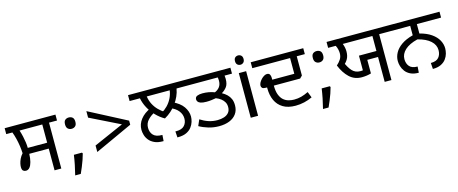

<svg xmlns="http://www.w3.org/2000/svg" viewBox="-53 -1423 5317 2228"><g transform="rotate(-15 2605.0 -309.0)"><path d="M426 0V-261H192Q190 -206 179.5 -165.5Q169 -125 150.5 -103Q132 -81 105 -81Q85 -81 71.5 -93Q58 -105 58 -139Q58 -154 63 -178.5Q68 -203 81.5 -232Q95 -261 119 -288Q117 -331 110.5 -376.5Q104 -422 93 -466.5Q82 -511 67 -551H-7V-622H603V-551H507V0ZM193 -332H426V-551H153Q166 -511 174.5 -472.5Q183 -434 188 -399Q193 -364 193 -332Z M786 -116 793 -105Q784 -70 770.5 -32Q757 6 741.5 44Q726 82 709 119H642Q657 60 669.5 -2Q682 -64 689 -116ZM743 -414Q717 -414 699 -430Q681 -446 681 -482Q681 -520 699 -535Q717 -550 743 -550Q769 -550 787 -535Q805 -520 805 -482Q805 -446 787 -430Q769 -414 743 -414Z M960 -155 1319 -313 960 -490V-568L1411 -333V-284L960 -77Z M1819 -250Q1764 -281 1718 -328.5Q1672 -376 1641 -433.5Q1610 -491 1599 -551H1475V-622H2163V-551H2039Q2031 -504 2011.5 -460.5Q1992 -417 1963.5 -378Q1935 -339 1898.5 -306.5Q1862 -274 1819 -250ZM1957 -551H1681Q1689 -498 1711.5 -455Q1734 -412 1767 -379Q1800 -346 1838 -322L1800 -323Q1839 -345 1871.5 -378Q1904 -411 1926.5 -454.5Q1949 -498 1957 -551ZM1521 -193Q1521 -261 1565 -317.5Q1609 -374 1688 -408L1728 -353Q1676 -329 1638.5 -289.5Q1601 -250 1601 -195Q1601 -141 1633 -107Q1665 -73 1736 -73H1741L1736 0H1730Q1668 0 1627.5 -19Q1587 -38 1563.5 -67.5Q1540 -97 1530.5 -130.5Q1521 -164 1521 -193ZM2117 -194Q2117 -165 2107 -131.5Q2097 -98 2074 -68Q2051 -38 2010.5 -19Q1970 0 1908 0H1902L1897 -73H1908Q1975 -73 2006 -106.5Q2037 -140 2037 -191Q2037 -241 2004.5 -283Q1972 -325 1903 -353L1946 -412Q2038 -370 2077.5 -312.5Q2117 -255 2117 -194Z M2406 0Q2339 0 2278.5 -18Q2218 -36 2169 -64L2201 -137Q2249 -106 2299 -89.5Q2349 -73 2404 -73Q2448 -73 2483.5 -84.5Q2519 -96 2540.5 -121.5Q2562 -147 2562 -189Q2562 -222 2548 -247Q2534 -272 2509 -291.5Q2484 -311 2450 -324Q2428 -320 2398 -316Q2368 -312 2337 -312Q2291 -312 2267 -320.5Q2243 -329 2234 -342Q2225 -355 2225 -369Q2225 -398 2250.5 -408.5Q2276 -419 2313 -419Q2353 -419 2388.5 -412.5Q2424 -406 2458 -393Q2493 -407 2515.5 -436Q2538 -465 2538 -512Q2538 -526 2535.5 -542.5Q2533 -559 2526 -578L2570 -551H2149V-622H2705V-551H2580L2611 -576Q2615 -560 2617 -542.5Q2619 -525 2619 -511Q2619 -449 2594.5 -416.5Q2570 -384 2533 -362Q2566 -344 2591 -320Q2616 -296 2630 -264Q2644 -232 2644 -188Q2644 -127 2613.5 -85Q2583 -43 2529.5 -21.5Q2476 0 2406 0Z M2871 -536V0H2783V-536ZM2828 -737Q2848 -737 2863.5 -723.5Q2879 -710 2879 -681Q2879 -653 2863.5 -639Q2848 -625 2828 -625Q2806 -625 2791 -639Q2776 -653 2776 -681Q2776 -710 2791 -723.5Q2806 -737 2828 -737Z M3324 0Q3233 0 3174 -35.5Q3115 -71 3086 -134Q3057 -197 3057 -280V-291H3039Q3011 -291 2999.5 -302Q2988 -313 2988 -329Q2988 -347 2998.5 -366.5Q3009 -386 3025.5 -403.5Q3042 -421 3060.5 -431.5Q3079 -442 3095 -442Q3119 -442 3128.5 -425.5Q3138 -409 3138 -387V-362H3403V-551H2949V-622H3580V-551H3483V-320L3454 -291H3138Q3138 -223 3155 -180Q3172 -137 3199 -114Q3226 -91 3259 -82Q3292 -73 3325 -73Q3372 -73 3412.5 -84Q3453 -95 3498 -117L3526 -46Q3480 -24 3428.5 -12Q3377 0 3324 0Z M3763 -116 3770 -105Q3761 -70 3747.5 -32Q3734 6 3718.5 44Q3703 82 3686 119H3619Q3634 60 3646.5 -2Q3659 -64 3666 -116ZM3720 -414Q3694 -414 3676 -430Q3658 -446 3658 -482Q3658 -520 3676 -535Q3694 -550 3720 -550Q3746 -550 3764 -535Q3782 -520 3782 -482Q3782 -446 3764 -430Q3746 -414 3720 -414Z M4392 0V-299H4263V-136Q4241 -129 4211.5 -124.5Q4182 -120 4151 -120Q4063 -120 4003 -176.5Q3943 -233 3905 -327Q3935 -353 3955 -384Q3975 -415 3975 -457Q3975 -479 3968.5 -505.5Q3962 -532 3951 -551H3860V-622H4570V-551H4473V0ZM4182 -371H4392V-551H4036Q4046 -526 4050.5 -502Q4055 -478 4055 -457Q4055 -403 4034.5 -367Q4014 -331 3982 -307L3986 -352Q4018 -273 4055.5 -233Q4093 -193 4151 -193Q4162 -193 4169 -193.5Q4176 -194 4182 -195Z M4802 0Q4743 0 4704 -19Q4665 -38 4642.5 -68Q4620 -98 4610.5 -131.5Q4601 -165 4601 -194Q4601 -245 4627 -292.5Q4653 -340 4707.5 -378Q4762 -416 4846 -438V-551H4555V-622H5217V-551H4926V-438Q5011 -416 5065 -378Q5119 -340 5145 -292.5Q5171 -245 5171 -194Q5171 -165 5162 -131.5Q5153 -98 5130.5 -68Q5108 -38 5069 -19Q5030 0 4971 0L4966 -73Q5033 -73 5062 -107Q5091 -141 5091 -195Q5091 -257 5039 -305Q4987 -353 4886 -378Q4785 -353 4733 -305Q4681 -257 4681 -195Q4681 -141 4710.5 -107Q4740 -73 4807 -73Z"/></g></svg>

Font: hexlgurmukhi05
Style: Book
Weight: 400
Designer: Jelle Bosma - Monotype Design Team
Foundry: Monotype Imaging Inc.
Version: Version 2.003